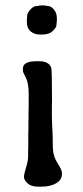

<svg xmlns="http://www.w3.org/2000/svg" viewBox="-20 -701 311 719"><path d="M81.1 -631.3 82 -644.5Q82 -650.9 93.3 -664.8Q104.5 -678.7 121.1 -678.7Q125 -679.7 126.5 -679.7L133.8 -680.7H145L157.7 -678.7Q171.4 -678.7 182.1 -665.3Q192.9 -651.9 192.9 -633.8V-621.1Q191.4 -615.2 191.4 -606.9Q191.4 -598.6 178 -585.2Q164.6 -571.8 139.6 -571.8H127.9Q108.9 -571.8 94.7 -583.5Q80.6 -595.2 80.6 -618.2V-629.4ZM134.3 -2H122.6Q96.7 -2 83.3 -14.4Q69.8 -26.9 69.8 -38.1Q69.8 -49.3 77.6 -74Q85.4 -98.6 85.4 -117.2V-142.1L85.9 -154.8V-200.7L86.4 -213.9Q86.4 -230 86.4 -246.1L86.9 -259.3Q86.9 -272 86.9 -285.2L87.4 -298.3V-349.6Q87.4 -389.6 76.7 -410.2Q65.9 -430.7 65.9 -435.1V-444.8Q65.9 -471.7 116.7 -471.7H127.9Q162.1 -471.7 171.9 -447.8Q174.8 -440.4 174.8 -321.3L174.3 -308.6V-263.2L175.3 -231.4L176.8 -200.7Q177.7 -189 177.7 -153.6Q177.7 -118.2 194.8 -91.3Q211.9 -64.5 211.9 -54.2V-48.8Q211.9 -27.8 190.7 -14.9Q169.4 -2 134.3 -2Z"/></svg>

Font: Averia Libre Light
Style: Regular
Weight: 300
Version: Version 1.002